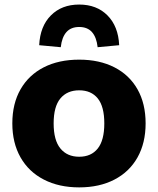

<svg xmlns="http://www.w3.org/2000/svg" viewBox="-20 -812 695 844"><path d="M34.2 -269.5Q34.2 -356.4 70.3 -419.4Q106.4 -482.4 172.4 -516.1Q238.3 -549.8 328.1 -549.8Q417 -549.8 482.9 -516.1Q548.8 -482.4 584.5 -419.4Q620.1 -356.4 620.1 -269.5Q620.1 -183.6 584.5 -120.1Q548.8 -56.6 482.9 -22.5Q417 11.7 328.1 11.7Q239.3 11.7 172.9 -22.5Q106.4 -56.6 70.3 -120.1Q34.2 -183.6 34.2 -269.5ZM328.1 -123Q380.9 -123 409.7 -159.2Q438.5 -195.3 438.5 -269.5Q438.5 -343.8 409.7 -379.4Q380.9 -415 328.1 -415Q275.4 -415 245.6 -379.4Q215.8 -343.8 215.8 -269.5Q215.8 -195.3 245.6 -159.2Q275.4 -123 328.1 -123ZM328.1 -792Q405.3 -792 452.6 -744.1Q500 -696.3 503.9 -613.3L409.2 -604.5Q404.3 -648.4 384.3 -670.9Q364.3 -693.4 328.1 -693.4Q292 -693.4 272 -670.9Q252 -648.4 247.1 -604.5L152.3 -613.3Q156.2 -696.3 203.6 -744.1Q251 -792 328.1 -792Z"/></svg>

Font: Min Sans Black
Style: Regular
Weight: 900
Designer: Jinseong-Kim, NotoSansCJK, Nunito
Foundry: Jinseong-Kim
Version: Version 1.000